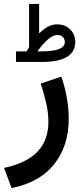

<svg xmlns="http://www.w3.org/2000/svg" viewBox="-35 -676 408 960"><path d="M97.7 -418.9Q101.6 -424.3 104.5 -429.9Q107.4 -435.5 110.4 -440.4V-656.2H160.6V-508.8Q181.2 -529.3 203.1 -541.7Q225.1 -554.2 250 -554.2Q290.5 -554.2 315.9 -529.1Q341.3 -503.9 341.3 -466.3Q340.8 -415 298.1 -390.6Q255.4 -366.2 174.8 -366.2H44.9V-418.9ZM174.3 -419.4Q235.4 -419.4 262.2 -431.6Q289.1 -443.8 289.1 -464.8Q289.1 -481 279.3 -491Q269.5 -501 252.4 -501Q230 -501 204.6 -479Q179.2 -457 152.3 -418.9ZM22.9 264.2 -14.6 163.6Q98.6 139.2 152.8 82Q207 24.9 207 -67.9Q207 -110.8 195.8 -160.6Q184.6 -210.4 168.5 -258.3L271.5 -292.5Q290 -241.2 299.3 -186.8Q308.6 -132.3 308.6 -81.5Q308.6 54.2 235.6 145.5Q162.6 236.8 22.9 264.2Z"/></svg>

Font: Vazirmatn RD UI Medium
Style: Regular
Weight: 500
Designer: Saber Rastikerdar
Foundry: Saber Rastikerdar
Version: Version 33.003